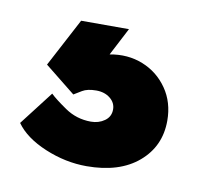

<svg xmlns="http://www.w3.org/2000/svg" viewBox="-43 -57 348 340"><g transform="rotate(10 131.0 113.0)"><path d="M132 239Q94 239 57 223.5Q20 208 3 184L50 123Q58 131 79 145.5Q100 160 126 160Q140 160 150.5 152.5Q161 145 161 132Q161 120 151 112Q141 104 126 104Q110 104 101 109.5Q92 115 87 118L32 74L78 -13H164L138 37Q170 31 197.5 42Q225 53 242 77.5Q259 102 259 135Q259 181 225 210Q191 239 132 239Z"/></g></svg>

Font: Inclusive Sans
Style: Bold
Weight: 700
Designer: Olivia King
Foundry: Olivia King
Version: Version 2.004